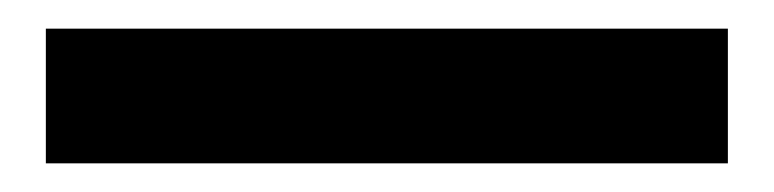

<svg xmlns="http://www.w3.org/2000/svg" viewBox="-20 32 540 134"><path d="M12 146V52H488V146Z"/></svg>

Font: Assistant ExtraLight ExtraBold
Style: Regular
Weight: 800
Version: Version 3.000